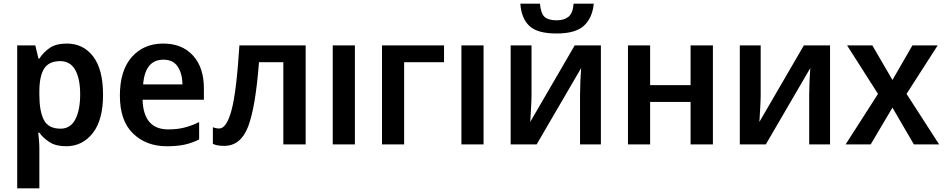

<svg xmlns="http://www.w3.org/2000/svg" viewBox="-20 -789 5162 1049"><path d="M309 -455Q364 -455 391 -407Q418 -359 418 -273Q418 -188 391.5 -137Q365 -86 311 -86Q244 -86 219.5 -134Q195 -182 195 -272V-288Q195 -373 221 -414Q247 -455 309 -455ZM345 -551Q286 -551 251.5 -527Q217 -503 195 -469H190L173 -541H74V240H195V20Q195 1 193 -22.5Q191 -46 189 -64H195Q216 -35 250.5 -12.5Q285 10 342 10Q430 10 486.5 -61.5Q543 -133 543 -271Q543 -410 489 -480.5Q435 -551 345 -551Z M872 -551Q765 -551 700 -477.5Q635 -404 635 -266Q635 -129 707 -59.5Q779 10 891 10Q949 10 989.5 1Q1030 -8 1068 -27V-122Q1027 -102 987.5 -92Q948 -82 899 -82Q764 -82 759 -244H1094V-306Q1094 -420 1034.5 -485.5Q975 -551 872 -551ZM873 -463Q926 -463 951 -425Q976 -387 977 -328H762Q773 -463 873 -463Z M1650 0V-541H1288Q1272 -287 1245 -187Q1218 -87 1178 -87Q1160 -87 1143 -94V-3Q1165 8 1205 8Q1295 8 1335.5 -97Q1376 -202 1395 -449H1528V0Z M1919 0H1798V-541H1919Z M2406 -541V-449H2188V0H2067V-541Z M2622 0H2501V-541H2622Z M2884 -541H2770V0H2912L3155 -417Q3153 -396 3151 -348Q3149 -300 3149 -269V0H3263V-541H3120L2877 -123Q2878 -141 2881 -191Q2884 -241 2884 -267ZM3224 -769H3114Q3110 -717 3086 -697.5Q3062 -678 3022 -678Q2977 -678 2956 -696Q2935 -714 2930 -769H2823Q2828 -690 2871.5 -648Q2915 -606 3021 -606Q3125 -606 3171 -649Q3217 -692 3224 -769Z M3532 -541V-324H3753V-541H3875V0H3753V-232H3532V0H3411V-541Z M4136 -541H4022V0H4164L4407 -417Q4405 -396 4403 -348Q4401 -300 4401 -269V0H4515V-541H4372L4129 -123Q4130 -141 4133 -191Q4136 -241 4136 -267Z M4777 -276 4608 -541H4746L4856 -352L4965 -541H5103L4933 -276L5111 0H4973L4856 -201L4737 0H4600Z"/></svg>

Font: Noto Sans Display Medium
Style: Regular
Weight: 500
Designer: Monotype Design Team
Foundry: Monotype Imaging Inc.
Version: Version 1.900